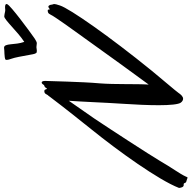

<svg xmlns="http://www.w3.org/2000/svg" viewBox="-119 -900 947 949"><g transform="rotate(-90 354.5 -425.5)"><path d="M808 -636C808 -636 805 -644 805 -650C802 -658 799 -660 795 -660C792 -660 785 -653 783 -653C782 -653 782 -654 782 -656C782 -660 781 -663 778 -663C770 -663 763 -663 756 -648C750 -633 680 -535 621 -454C571 -384 455 -223 411 -164C415 -223 411 -332 417 -406C425 -493 428 -657 429 -676C429 -689 425 -693 421 -693C418 -693 415 -691 413 -688C407 -679 410 -682 402 -679C395 -676 393 -667 391 -667C389 -667 388 -670 386 -676C385 -679 381 -680 378 -680C373 -680 369 -678 367 -676C365 -673 362 -669 359 -663C356 -661 354 -657 351 -653C342 -641 300 -585 191 -449C82 -314 -61 -115 -100 -14C-99 -7 -97 9 -86 9C-84 9 -79 8 -77 11C-74 17 -76 21 -61 24C-54 26 -51 28 -49 28C-47 28 -46 25 -43 18C-31 -9 2 -53 34 -109C61 -155 200 -369 244 -434L331 -559C326 -495 322 -380 316 -291C312 -232 309 -167 309 -114C309 -59 313 -16 322 -5C328 3 335 6 341 6C352 6 362 -5 370 -17C383 -35 422 -79 481 -151C646 -354 787 -555 802 -603C807 -619 809 -625 809 -630C809 -632 809 -634 808 -636ZM639 -728C678 -755 802 -847 808 -863C809 -864 809 -866 809 -867C809 -873 800 -874 792 -874C788 -874 783 -873 779 -873C777 -873 773 -874 771 -874C767 -875 753 -878 748 -878C731 -878 673 -812 622 -779C605 -825 617 -879 593 -879C584 -878 574 -877 563 -877C556 -877 535 -875 534 -871C533 -869 533 -867 533 -865C533 -854 542 -839 548 -806C564 -724 560 -730 568 -719C569 -717 579 -717 580 -717C582 -717 594 -719 596 -719C599 -719 613 -717 616 -717C622 -717 632 -724 639 -728Z"/></g></svg>

Font: Oregano
Style: Italic
Weight: 400
Italic angle: -12°
Designer: Astigmatic (AOETI)
Foundry: Astigmatic (AOETI)
Version: Version 1.000